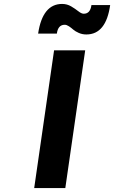

<svg xmlns="http://www.w3.org/2000/svg" viewBox="-20 -956 580 976"><path d="M153.8 0 254.9 -700.2H413.1L312 0ZM173.8 -785.2Q196.3 -936 295.9 -936Q320.8 -936 341.8 -923.6Q362.8 -911.1 378.4 -898.7Q394 -886.2 405.8 -886.2Q439 -886.2 444.8 -930.2H540Q519 -780.8 418.9 -780.8Q398.4 -780.8 380.6 -788.6Q362.8 -796.4 352.5 -805.4Q342.3 -814.5 330.6 -822.3Q318.8 -830.1 309.1 -830.1Q274.9 -830.1 269 -785.2Z"/></svg>

Font: Trueno SemiBold
Style: Italic
Weight: 600
Designer: Julieta Ulanovsky
Foundry: Julieta Ulanovsky
Version: Version 3.001b | FøM Fix